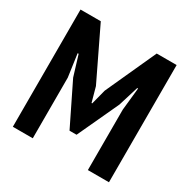

<svg xmlns="http://www.w3.org/2000/svg" viewBox="-158 -846 980 993"><g transform="rotate(30 332.0 -350.0)"><path d="M493 -361 507 -495H502L465 -375L351 -129H309L188 -376L151 -497H145L164 -362V0H45V-700H166L312 -397L336 -310H340L363 -399L500 -700H619V0H493Z"/></g></svg>

Font: PT Sans Narrow
Style: Bold
Weight: 700
Width: 3
Designer: A.Korolkova, O.Umpeleva, V.Yefimov
Foundry: ParaType Ltd
Version: Version 2.003W OFL